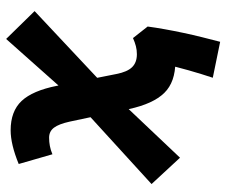

<svg xmlns="http://www.w3.org/2000/svg" viewBox="-76 -506 738 626"><g transform="rotate(-90 293.0 -193.0)"><path d="M91.8 24.9 5.9 -67.9 279.3 -317.4 479 -542 569.8 -449.2 308.6 -204.1ZM469.7 155.8 352.5 131.8Q364.3 96.7 376.7 53.2Q389.2 9.8 395.5 -22.5L408.7 -85.4L481.9 -128.4L519.5 -80.6Q516.1 -54.7 510.7 -24.9Q505.4 4.9 498.8 35.9Q492.2 66.9 484.6 97.4Q477.1 127.9 469.7 155.8ZM405.3 9.8Q338.4 9.8 303 -26.4Q267.6 -62.5 250.5 -141.1L209.5 -334.5Q201.7 -370.1 189.7 -386Q177.7 -401.9 157.2 -401.9Q143.1 -401.9 130.1 -399.4Q117.2 -397 103 -391.1L71.3 -501Q135.3 -527.3 181.2 -527.3Q243.2 -527.3 276.9 -491.5Q310.5 -455.6 326.2 -376.5L364.7 -182.6Q371.6 -147 387 -131.3Q402.3 -115.7 429.2 -115.7Q442.9 -115.7 455.3 -118.9Q467.8 -122.1 481.9 -128.4L501.5 -65.4L483.9 -5.9Q445.3 9.8 405.3 9.8Z"/></g></svg>

Font: Cascadia Code PL
Style: Italic
Weight: 400
Italic angle: -10°
Monospace: yes
Designer: Aaron Bell
Foundry: Saja Typeworks
Version: Version 2404.023